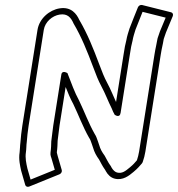

<svg xmlns="http://www.w3.org/2000/svg" viewBox="-20 -698 709 764"><path d="M184 -135.5C183.7 -123.6 183.4 -106.6 181.1 -92C179.2 -80.1 184.3 -71 185 -67.6C185.1 -67.4 185.1 -67.1 185.2 -66.9L198 -22.4L101.7 16.6L89 -27.7C84.4 -48.6 79.6 -69.8 83.1 -92C85.2 -105.7 84.7 -121.3 86.4 -132C86.5 -132.4 86.5 -132.9 86.5 -133.1C87.7 -150.6 90.7 -177.8 93.9 -198L154.2 -579C159.2 -610.6 187.7 -635.5 217.8 -640.1C248.9 -644.9 262.5 -627.5 272.2 -605.6C272.3 -605.2 272.6 -604.7 272.7 -604.5C304.4 -551 327.3 -493.4 351.1 -430.1C362.9 -398.7 370.3 -379.1 383.8 -353.8C398.7 -326.5 410.1 -295.1 424.5 -266.6C428.3 -256.7 431.7 -249.5 436.2 -241.6C436.2 -241.6 456.3 -226 459.9 -249L496.7 -481C500.9 -507.9 502.9 -519.8 507 -534.4C507.2 -534.9 507.3 -535.6 507.4 -536C509.7 -550.7 515.2 -566.9 519.1 -579.8C528.7 -604.8 537.9 -627.6 547.3 -650.9L639.2 -627.8L616.8 -574.1C616.7 -573.8 616.5 -573.3 616.4 -573C613.1 -562.7 611.4 -557.9 607.3 -546.4C607 -545.7 606.8 -544.6 606.7 -544L606.3 -542C602.9 -520.2 599.5 -511.3 594.7 -481L533.5 -95C531.7 -83.6 528.2 -70.2 524.8 -60.2C514.3 -48.4 512.4 -45 496.9 -32C479.1 -17.1 465.5 -6.2 445.5 -11.6C438.1 -13.6 430 -20.4 423.7 -31.6C422 -35.8 420.1 -38.5 417.5 -41.9C411.4 -50 403.4 -66 396.6 -78.3C396.4 -78.6 396.1 -79.1 395.9 -79.3C385.9 -93 379.3 -104.4 374.6 -121C374.6 -121.2 374.5 -121.5 374.4 -121.6L369 -137.6C368.9 -137.8 368.8 -138.1 368.7 -138.2C365.5 -146 363.9 -154.4 356.9 -164.8C332.9 -206.8 316.8 -252 294.6 -298C277 -330.1 263.9 -367.1 248.4 -407C248.4 -407 227.1 -420.6 224 -401L192 -199C188.7 -178.3 186.9 -154.3 184.2 -137C184.1 -136.5 184.1 -135.8 184 -135.5ZM209.3 -137.8C212 -155 214.1 -180.4 217 -199L241.2 -351.8C250.6 -327.8 259.4 -306.4 271.6 -284C292.7 -240.3 309.8 -192.8 334.6 -149.6C334.7 -149.4 334.9 -149.1 335.1 -148.9C340.6 -141 340.1 -138.3 345 -126L350.2 -110.7C355.6 -91.9 363.4 -78.1 374.2 -63.2C380.2 -52.4 388.2 -36 396.6 -24.6C396.7 -24.5 396.9 -24.3 397 -24.2C398.6 -22.2 399.5 -20.6 399.9 -19.4C400 -19 400.4 -18.2 400.6 -17.7C409.2 -2.3 420.5 8.6 435.4 12.6C469.1 21.7 494.5 0.1 511.4 -14C529.4 -29.1 534.4 -36.3 544.5 -47.5C545.8 -48.9 546.9 -50.7 547.6 -52.5C552.6 -66.7 556.3 -80.8 558.5 -95L619.7 -481C624.3 -510.3 627.4 -517.1 631.5 -542.8C634.6 -551.4 636.9 -558 640.3 -568.4L667.5 -633.9C670.4 -640.8 667 -647.6 660.8 -649.1L545.3 -678.1C539.5 -679.6 531.6 -675.8 528.8 -668.9C517.6 -641 506.3 -613.4 495.4 -584.7C495.3 -584.5 495.2 -584.1 495.1 -583.8C491.1 -570.7 485.6 -555.3 482.5 -536.8C478.4 -522.1 475.8 -507.2 471.7 -481L441.8 -292.2C430.9 -315.4 420.2 -343.3 406.6 -368.2C393.9 -391.9 386.9 -410.4 375 -441.9C351.2 -505.3 328.3 -563.2 295.4 -619C285 -642.2 263.9 -671.9 217.8 -664.8C176.6 -658.5 136.4 -624.3 129.2 -579L68.9 -198C65.5 -176.8 62.6 -150.5 61.3 -131.4C59.4 -118.5 59.6 -101.6 58.1 -92C53.6 -63.6 60 -38.1 64.2 -18.6C64.3 -18.4 64.4 -18.1 64.4 -17.9L80.5 38.1C82.1 43.6 88.9 47.3 95.9 44.5L216.7 -4.5C223.6 -7.3 227.5 -14.9 225.8 -21.1L209.8 -76.6C208 -83.8 205.9 -91 206.1 -92C208.7 -108.7 208.9 -126.2 209.3 -137.8Z"/></svg>

Font: Tape
Style: Regular
Weight: 500
Foundry: Cannot Into Space Fonts
Version: Version 0.97